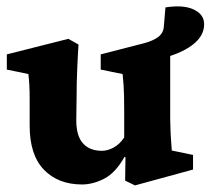

<svg xmlns="http://www.w3.org/2000/svg" viewBox="-20 -558 648 591"><path d="M395.5 12.7 365.2 -2 366.2 -74.2 363.3 -75.2Q335.9 -26.4 301.3 -8.3Q266.6 9.8 232.4 9.8Q159.2 9.8 115.2 -35.6Q71.3 -81.1 71.3 -170.9V-253.9Q71.3 -277.3 70.3 -295.9Q69.3 -314.5 67.4 -330.1L1 -343.8V-390.6L190.4 -438.5L221.7 -420.9Q219.7 -392.6 217.8 -348.6Q215.8 -304.7 215.8 -260.7L214.8 -187.5Q214.8 -139.6 235.4 -116.7Q255.9 -93.8 293.9 -93.8Q311.5 -93.8 330.1 -104Q348.6 -114.3 362.3 -134.8V-218.8Q362.3 -245.1 361.8 -263.2Q361.3 -281.2 360.4 -296.4Q359.4 -311.5 357.4 -330.1L290 -343.8V-390.6L422.9 -424.8Q452.1 -432.6 467.8 -444.8Q483.4 -457 484.4 -477.5L489.3 -535.2Q543.9 -543.9 576.2 -528.8Q608.4 -513.7 608.4 -483.4Q608.4 -446.3 570.8 -418.5Q533.2 -390.6 464.8 -375L503.9 -422.9V-191.4Q503.9 -177.7 504.9 -154.8Q505.9 -131.8 508.8 -94.7L574.2 -81.1V-36.1Z"/></svg>

Font: Crimson Pro ExtraBold
Style: Regular
Weight: 800
Designer: Jacques Le Bailly
Foundry: Baron von Fonthausen
Version: Version 1.003